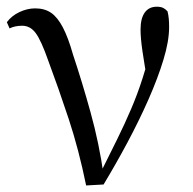

<svg xmlns="http://www.w3.org/2000/svg" viewBox="-20 -551 582 578"><path d="M239.3 7.3Q217.3 -100.7 186.6 -193.6Q155.8 -286.5 125.7 -367.2Q104.2 -428.8 87.7 -451.1Q71.3 -473.5 46.8 -473.5Q24.8 -473.5 8.8 -465.5L0.6 -484.2Q15.3 -503.8 38.8 -514.8Q62.4 -525.8 85.8 -525.8Q114.3 -525.8 133.9 -512.4Q153.4 -498.9 169.3 -468.4Q185.3 -437.9 199.9 -386.3Q226.8 -305.9 252.7 -212.5Q278.6 -119.1 292.2 -22.3H277.7L284.1 -33.8Q310.7 -86.9 333.2 -132.7Q355.7 -178.4 374.6 -222.6Q393.6 -266.8 409.3 -315.8Q424.9 -364.7 438.7 -423.6L425.7 -295.2Q414.9 -355.7 409 -395.9Q403.1 -436.1 403.1 -462Q403.1 -495.7 415.8 -513.3Q428.5 -530.8 451.9 -530.8Q463.8 -530.8 471.2 -527.2Q478.5 -523.6 484.4 -516.7Q487.1 -505.4 488.1 -494.5Q489.1 -483.5 489.1 -469.6Q489.1 -427.2 472.1 -371.4Q455.2 -315.7 427.2 -252.2Q399.2 -188.7 364.1 -122.9Q329 -57.2 291.8 4.4Z"/></svg>

Font: Noto Serif SC
Style: Regular
Weight: 200
Designer: Ryoko NISHIZUKA 西塚涼子 (kana & ideographs); Frank Grießhammer (Latin, Greek & Cyrillic); Wenlong ZHANG 张文龙 (bopomofo); San
Foundry: Adobe
Version: Version 2.001;hotconv 1.1.0;makeotfexe 2.6.0